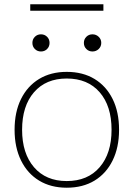

<svg xmlns="http://www.w3.org/2000/svg" viewBox="-20 -865 623 895"><path d="M291 10Q217 10 162.5 -23Q108 -56 78 -117Q48 -178 48 -260Q48 -343 78 -403.5Q108 -464 162.5 -497Q217 -530 291 -530Q366 -530 420.5 -497Q475 -464 505 -403.5Q535 -343 535 -260Q535 -178 505 -117Q475 -56 420.5 -23Q366 10 291 10ZM291 -21Q389 -21 444.5 -85.5Q500 -150 500 -260Q500 -371 444.5 -435Q389 -499 291 -499Q194 -499 138.5 -435Q83 -371 83 -260Q83 -150 138.5 -85.5Q194 -21 291 -21ZM171 -625Q154 -625 142.5 -636.5Q131 -648 131 -665Q131 -682 142.5 -693.5Q154 -705 171 -705Q188 -705 199.5 -693.5Q211 -682 211 -665Q211 -648 199.5 -636.5Q188 -625 171 -625ZM411 -625Q394 -625 382.5 -636.5Q371 -648 371 -665Q371 -682 382.5 -693.5Q394 -705 411 -705Q428 -705 440 -693.5Q452 -682 452 -665Q452 -648 440 -636.5Q428 -625 411 -625ZM121 -815V-845H462V-815Z"/></svg>

Font: M PLUS 2 ExtraLight
Style: Regular
Weight: 250
Designer: Coji Morishita
Foundry: UNDERFOREST DESIGN
Version: Version 1.001